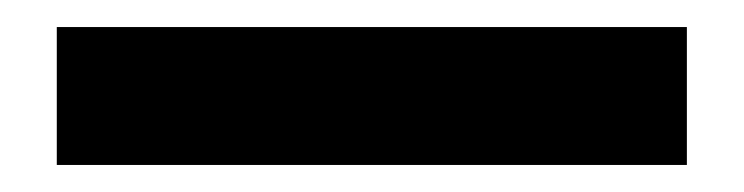

<svg xmlns="http://www.w3.org/2000/svg" viewBox="-20 -376 550 142"><path d="M488 -254V-356H22V-254Z"/></svg>

Font: Charger Pro
Style: Blk
Weight: 900
Designer: Jasper
Foundry: Cannot Into Space Fonts
Version: Version 1.09